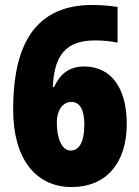

<svg xmlns="http://www.w3.org/2000/svg" viewBox="-20 -744 562 774"><path d="M33 -302C33 -101 126 10 269 10C409 10 491 -88 491 -244C491 -391 427 -476 319 -476C259 -476 222 -446 198 -393H193C198 -521 246 -581 362 -581C397 -581 427 -578 454 -572V-716C422 -721 384 -724 352 -724C89 -724 33 -514 33 -302ZM265 -137C228 -137 209 -189 209 -251C209 -296 231 -333 267 -333C303 -333 320 -301 320 -241C320 -169 297 -137 265 -137Z"/></svg>

Font: Noto Sans Hebrew Condensed Black
Style: Regular
Weight: 900
Width: 3
Designer: Monotype Design Team
Foundry: Monotype Imaging Inc.
Version: Version 2.004